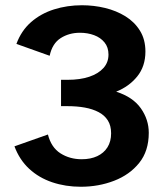

<svg xmlns="http://www.w3.org/2000/svg" viewBox="-20 -700 640 732"><path d="M288 12Q229.7 12 179 -5.1Q128.2 -22.3 91.3 -56.4Q54.4 -90.6 35.1 -142.1L162.7 -187.2Q175.4 -137.6 210.7 -115.3Q246.1 -92.9 291.4 -92.9Q325.7 -92.9 350.8 -104.7Q375.8 -116.4 389.7 -138.4Q403.6 -160.4 403.6 -191.7Q403.6 -221.3 391 -241Q378.4 -260.8 355.8 -272.6Q333.1 -284.5 303.2 -289.9Q273.2 -295.3 237.7 -295.3H212.7V-395.7H237.7Q285.6 -395.7 320.4 -407.4Q355.1 -419.1 374.3 -440.6Q393.6 -462 393.6 -492Q393.6 -519.7 378.5 -538.2Q363.4 -556.8 338.8 -565.9Q314.2 -575.1 284.7 -575.1Q243.2 -575.1 211.2 -554.6Q179.3 -534.2 169.3 -487.4L42.6 -532.6Q61.1 -583 98.4 -615.7Q135.7 -648.3 186 -664.2Q236.2 -680 292.4 -680Q337.8 -680 380.8 -669.6Q423.7 -659.2 458.3 -637.8Q492.9 -616.4 513.6 -583Q534.4 -549.6 534.4 -503.6Q534.4 -447.1 503.2 -408.6Q472.1 -370.1 422.9 -350.5Q486.5 -330.1 516.9 -287.2Q547.2 -244.2 547.2 -193.7Q547.2 -124.2 510.7 -78.9Q474.2 -33.6 415 -10.8Q355.9 12 288 12Z"/></svg>

Font: Atkinson Hyperlegible Next
Style: Regular
Weight: 400
Designer: Elliott Scott, Megan Eiswerth, Linus Boman, Theodore Petrosky, Letters from Sweden
Foundry: Applied Design Works, Letters from Sweden
Version: Version 2.001